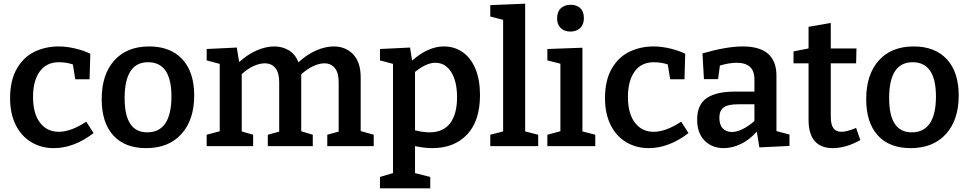

<svg xmlns="http://www.w3.org/2000/svg" viewBox="-20 -796 5279 1046"><path d="M490 -71Q383 11 273 11Q205 11 150.5 -21.5Q96 -54 65.5 -115.5Q35 -177 35 -261Q35 -358 71.5 -421.5Q108 -485 168 -514Q228 -543 299 -543Q343 -543 391 -531.5Q439 -520 472 -503L468 -364H390L377 -445Q341 -457 301 -457Q233 -457 196.5 -406.5Q160 -356 160 -268Q160 -177 198 -127.5Q236 -78 300 -78Q366 -78 450 -133Z M1038 -276Q1038 -143 968.5 -66Q899 11 776 11Q660 11 597 -58.5Q534 -128 534 -256Q534 -390 602.5 -466.5Q671 -543 793 -543Q909 -543 973.5 -473Q1038 -403 1038 -276ZM659 -262Q659 -167 690 -121Q721 -75 782 -75Q848 -75 881 -124.5Q914 -174 914 -270Q914 -457 787 -457Q659 -457 659 -262Z M1945 -82 2016 -62V0H1763V-62L1825 -79V-349Q1825 -400 1804 -425.5Q1783 -451 1747 -451Q1719 -451 1686 -435.5Q1653 -420 1621 -391V-380V-81L1684 -62V0H1439V-62L1501 -79V-349Q1501 -400 1480 -425.5Q1459 -451 1423 -451Q1394 -451 1361 -436Q1328 -421 1297 -392V-80L1359 -62V0H1106V-62L1177 -81V-448L1106 -467V-529L1270 -537L1283 -458Q1328 -499 1378 -521Q1428 -543 1474 -543Q1519 -543 1554 -521.5Q1589 -500 1606 -457Q1652 -499 1702 -521Q1752 -543 1798 -543Q1863 -543 1904 -500Q1945 -457 1945 -375Z M2595 -278Q2595 -138 2525 -63.5Q2455 11 2335 11Q2293 11 2241 0V147L2324 168V230H2050V168L2121 147V-448L2050 -467V-529L2214 -537L2225 -466Q2313 -543 2398 -543Q2456 -543 2500.5 -512Q2545 -481 2570 -421.5Q2595 -362 2595 -278ZM2470 -266Q2470 -353 2438 -403.5Q2406 -454 2352 -454Q2302 -454 2241 -404V-86Q2285 -75 2320 -75Q2395 -75 2432.5 -125Q2470 -175 2470 -266Z M2841 -776V-80L2912 -62V0H2651V-62L2721 -80V-688L2651 -706V-768Z M3153 -536V-80L3223 -62V0H2962V-62L3033 -81V-449L2962 -467V-529ZM3015 -696Q3015 -732 3035.5 -751Q3056 -770 3089 -770Q3122 -770 3141.5 -751.5Q3161 -733 3161 -697Q3161 -662 3140.5 -643Q3120 -624 3088 -624Q3055 -624 3035 -643Q3015 -662 3015 -696Z M3731 -71Q3624 11 3514 11Q3446 11 3391.5 -21.5Q3337 -54 3306.5 -115.5Q3276 -177 3276 -261Q3276 -358 3312.5 -421.5Q3349 -485 3409 -514Q3469 -543 3540 -543Q3584 -543 3632 -531.5Q3680 -520 3713 -503L3709 -364H3631L3618 -445Q3582 -457 3542 -457Q3474 -457 3437.5 -406.5Q3401 -356 3401 -268Q3401 -177 3439 -127.5Q3477 -78 3541 -78Q3607 -78 3691 -133Z M4210 -82 4281 -63V-1L4117 7L4103 -79Q4064 -35 4017 -12Q3970 11 3923 11Q3859 11 3818.5 -30Q3778 -71 3778 -144Q3778 -226 3830 -261.5Q3882 -297 3984 -297H4090V-362Q4090 -410 4065.5 -432Q4041 -454 3994 -454Q3953 -454 3902 -439L3892 -365H3815L3807 -505Q3938 -543 4026 -543Q4210 -543 4210 -384ZM4090 -137V-228H4003Q3945 -228 3922 -210.5Q3899 -193 3899 -155Q3899 -116 3917.5 -96.5Q3936 -77 3967 -77Q3994 -77 4026.5 -93Q4059 -109 4090 -137Z M4667 -33Q4589 11 4516 11Q4452 11 4418.5 -27.5Q4385 -66 4385 -143V-451H4303V-516L4385 -532V-650L4506 -671V-532H4646L4644 -451H4506V-159Q4506 -117 4520.5 -97.5Q4535 -78 4564 -78Q4594 -78 4644 -99Z M5203 -276Q5203 -143 5133.5 -66Q5064 11 4941 11Q4825 11 4762 -58.5Q4699 -128 4699 -256Q4699 -390 4767.5 -466.5Q4836 -543 4958 -543Q5074 -543 5138.5 -473Q5203 -403 5203 -276ZM4824 -262Q4824 -167 4855 -121Q4886 -75 4947 -75Q5013 -75 5046 -124.5Q5079 -174 5079 -270Q5079 -457 4952 -457Q4824 -457 4824 -262Z"/></svg>

Font: Bitter Pro SemiBold
Style: Regular
Weight: 600
Designer: Sol Matas, and Bitter project Authors
Foundry: Sol Matas
Version: Version 1.010